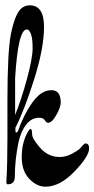

<svg xmlns="http://www.w3.org/2000/svg" viewBox="-20 -663 356 724"><path d="M81 -552Q48 -552 37 -368V-229Q61 -289 82 -366.5Q103 -444 103 -481Q103 -518 96.5 -535Q90 -552 81 -552ZM303 -122Q298 -122 293.5 -116.5Q289 -111 282 -103.5Q275 -96 252 -83.5Q229 -71 205 -71Q162 -71 131.5 -105.5Q101 -140 101 -157.5Q101 -175 96 -177Q91 -177 83 -162Q62 -123 62 -70.5Q62 -18 90.5 11.5Q119 41 151 41Q206 41 261 -16.5Q316 -74 316 -103Q316 -122 303 -122ZM38 -181V-175Q38 -163 40.5 -163Q43 -163 47 -167Q69 -230 102 -276.5Q135 -323 174 -323Q209 -323 209 -276Q209 -259 192.5 -229.5Q176 -200 161 -200Q155 -200 149 -209.5Q143 -219 128 -219Q99 -219 79 -193.5Q59 -168 50 -128Q36 -60 36 2Q36 32 9 32Q4 32 4 23Q8 -42 8 -140V-282Q8 -467 21 -534Q36 -608 59 -630Q73 -643 92 -643Q146 -643 146 -562Q146 -481 108.5 -363Q71 -245 38 -181Z"/></svg>

Font: Dr Sugiyama
Style: Regular
Weight: 400
Designer: Alejandro Paul
Foundry: Alejandro Paul
Version: Version 1.000